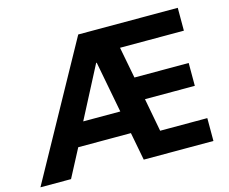

<svg xmlns="http://www.w3.org/2000/svg" viewBox="-137 -844 1172 982"><g transform="rotate(-15 449.0 -352.5)"><path d="M-38 0 351 -705H878V-584H489L532 -625L580 -375L520 -418H859V-297H546L587 -340L637 -75L578 -121H878V0H509L471 -199L518 -148H170L226 -194L124 0ZM402 -541 244 -237 239 -269H493L464 -232L405 -541Z"/></g></svg>

Font: Nunito Sans 10pt SemiCondensed ExtraBold
Style: Regular
Weight: 800
Width: 4
Designer: Vernon Adams
Foundry: Vernon Adams
Version: Version 3.101;gftools[0.9.27]